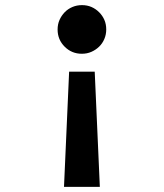

<svg xmlns="http://www.w3.org/2000/svg" viewBox="-20 -560 640 750"><path d="M350 -280H250L230 170H370ZM395 -445Q395 -465.5 387.7 -482.3Q380.4 -499.1 367.2 -512.2Q354.1 -525.4 337.3 -532.7Q320.5 -540 300 -540Q280 -540 262.5 -532.5Q245 -525 232.5 -512Q220 -499 212.5 -482.1Q205 -465.2 205 -444.7Q205 -405 232.7 -377.5Q260.3 -350 299.6 -350Q320 -350 337 -357.5Q354 -365 367 -377.5Q380 -390 387.5 -407.5Q395 -425 395 -445Z"/></svg>

Font: CommitMonoV142 ExtLt
Style: Regular
Weight: 200
Monospace: yes
Designer: Eigil Nikolajsen
Foundry: Eigil Nikolajsen
Version: Version 1.142